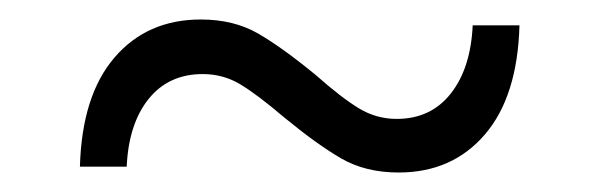

<svg xmlns="http://www.w3.org/2000/svg" viewBox="-20 -449 615 197"><path d="M271 -329Q244 -352 226.5 -362.5Q209 -373 188 -373Q153 -373 132.5 -347.5Q112 -322 110 -278H62Q64 -351 97.5 -390Q131 -429 186 -429Q220 -429 245 -414.5Q270 -400 304 -372Q330 -349 348 -338Q366 -327 387 -327Q422 -327 442.5 -353Q463 -379 465 -423H513Q511 -350 477.5 -311Q444 -272 389 -272Q355 -272 330 -286.5Q305 -301 271 -329Z"/></svg>

Font: Idrija
Style: Regular
Weight: 400
Designer: Julieta Ulanovsky
Foundry: Julieta Ulanovsky
Version: Version 7.200